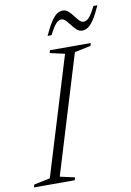

<svg xmlns="http://www.w3.org/2000/svg" viewBox="-117 -914 664 972"><g transform="rotate(-10 215.0 -428.0)"><path d="M249.5 -639 173.5 -656 177.5 -670H387L383 -656L300 -638.5L115 -31L190.5 -14L186.5 0H-23L-19 -14L64 -31.5ZM453.5 -852.5Q432 -805 415.5 -780.8Q399 -756.5 385 -748Q371 -739.5 356 -739.5Q340.5 -739.5 328 -750.8Q315.5 -762 304.8 -776.5Q294 -791 283.2 -802.2Q272.5 -813.5 260.5 -813.5Q247 -813.5 233.5 -799.5Q220 -785.5 198.5 -743.5H178Q200 -791 216.5 -815.2Q233 -839.5 247 -848Q261 -856.5 275.5 -856.5Q291.5 -856.5 304 -845.2Q316.5 -834 327.2 -819.5Q338 -805 348.5 -793.8Q359 -782.5 371 -782.5Q385 -782.5 398.5 -796.5Q412 -810.5 433 -852.5Z"/></g></svg>

Font: Newsreader 16pt Light
Style: Italic
Weight: 300
Italic angle: -17°
Designer: Hugues Gentile
Foundry: Production Type
Version: Version 1.003; ttfautohint (v1.8.3)